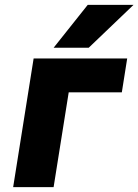

<svg xmlns="http://www.w3.org/2000/svg" viewBox="-20 -768 568 788"><path d="M34 0H200L262 -389H480L502 -528H118ZM200 -572H344L528 -748H340Z"/></svg>

Font: Asimov Pro
Style: UltObl
Weight: 900
Designer: Google
Version: Version 2.000980; 2014